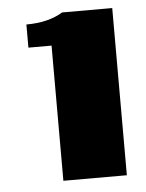

<svg xmlns="http://www.w3.org/2000/svg" viewBox="-43 -607 443 581"><g transform="rotate(-5 178.5 -317.0)"><path d="M56.2 -544.4Q123 -544.4 167 -571.3H319.3V-63.5H126.5V-474.1H56.2Z"/></g></svg>

Font: Coda ExtraBold
Style: Regular
Weight: 800
Version: Version 2.001; ttfautohint (v0.8) -r 50 -G 200 -x